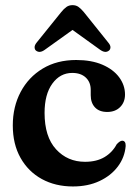

<svg xmlns="http://www.w3.org/2000/svg" viewBox="-20 -696 520 728"><path d="M454 -337.5Q454 -308.5 435.5 -290Q417 -271.5 386.5 -271.5Q356.5 -271.5 340.2 -288.8Q324 -306 324 -335V-355Q324 -384.5 305.2 -402Q286.5 -419.5 254 -419.5Q208 -419.5 178.5 -379Q149 -338.5 149 -268Q149 -177.5 192.5 -130Q236 -82.5 302.5 -82.5Q346 -82.5 376 -100.2Q406 -118 422.5 -149Q435 -162.5 443.5 -162.5Q457 -162 456.5 -142.5Q453 -99.5 427 -64.8Q401 -30 357.2 -9.5Q313.5 11 256.5 11Q190 11 138.5 -17.2Q87 -45.5 57.8 -97.5Q28.5 -149.5 28.5 -220.5Q28.5 -291 58.2 -347.2Q88 -403.5 142 -436Q196 -468.5 269 -468.5Q326.5 -468.5 368 -450.8Q409.5 -433 431.8 -403Q454 -373 454 -337.5ZM393.5 -504.5Q380 -493 360 -507L255 -582.5L149.5 -507Q130 -493 116 -504.5Q111.5 -508.5 111.2 -516.5Q111 -524.5 118.5 -534L212 -650Q222 -662.5 231.8 -669.5Q241.5 -676.5 255 -676.5Q268.5 -676.5 278 -669.5Q287.5 -662.5 298 -650L391 -534Q399 -524.5 398.8 -516.5Q398.5 -508.5 393.5 -504.5Z"/></svg>

Font: Fraunces 72pt S050 SemiBold
Style: Regular
Weight: 600
Version: Version 1.000; ttfautohint (v1.8.3)